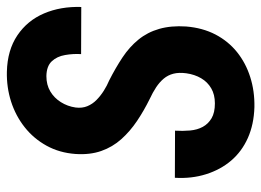

<svg xmlns="http://www.w3.org/2000/svg" viewBox="-122 -639 771 567"><g transform="rotate(-90 263.5 -355.5)"><path d="M330.6 -190.9Q333.5 -212.9 329.3 -229Q325.2 -245.1 314.7 -257.6Q304.2 -270 289.1 -280Q273.9 -290 254.9 -298.8Q220.2 -315.9 189.7 -336.4Q159.2 -356.9 136 -382.8Q112.8 -408.7 101.1 -442.1Q89.4 -475.6 92.3 -518.1Q95.7 -565.4 116.7 -603.5Q137.7 -641.6 171.4 -668.2Q205.1 -694.8 247.1 -708.3Q289.1 -721.7 335 -720.7Q398.9 -719.2 442.6 -689.7Q486.3 -660.2 507.3 -611.1Q528.3 -562 526.4 -501L387.2 -501.5Q388.7 -524.9 384.5 -548.8Q380.4 -572.8 366 -588.1Q351.6 -603.5 322.3 -604Q296.4 -604 277.1 -592.5Q257.8 -581.1 245.4 -561.3Q232.9 -541.5 229.5 -517.6Q227.1 -498.5 233.4 -483.2Q239.7 -467.8 252 -455.8Q264.2 -443.8 279.3 -434.3Q294.4 -424.8 309.6 -418.5Q346.2 -399.9 377.2 -379.4Q408.2 -358.9 429.9 -332.3Q451.7 -305.7 461.7 -270.8Q471.7 -235.8 468.8 -191.4Q464.8 -142.6 445.1 -104.7Q425.3 -66.9 393.1 -41Q360.8 -15.1 319.3 -2Q277.8 11.2 230.5 10.3Q179.7 8.8 139.6 -9Q99.6 -26.9 72.8 -58.3Q45.9 -89.8 32.5 -132.6Q19 -175.3 22 -224.6L161.1 -224.1Q159.7 -201.2 161.6 -179.7Q163.6 -158.2 172.4 -142.1Q181.2 -126 197.8 -116.2Q214.4 -106.4 241.7 -106.4Q267.6 -106.4 286.1 -117.2Q304.7 -127.9 315.9 -147Q327.1 -166 330.6 -190.9Z"/></g></svg>

Font: Roboto Condensed
Style: Bold Italic
Weight: 700
Italic angle: -12°
Designer: Christian Robertson
Foundry: Google
Version: Version 3.0